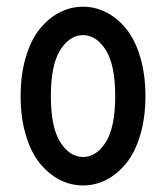

<svg xmlns="http://www.w3.org/2000/svg" viewBox="-20 -548 499 577"><path d="M299.8 -7.8Q266.6 9.3 229.5 9.3Q192.4 9.3 159.2 -7.8Q126 -24.9 99.6 -57.4Q73.2 -89.8 57.6 -142.1Q42 -194.3 42 -259.3Q42 -324.2 57.6 -376.5Q73.2 -428.7 99.6 -461.2Q126 -493.7 159.2 -510.7Q192.4 -527.8 229.5 -527.8Q266.6 -527.8 299.8 -510.7Q333 -493.7 359.4 -461.2Q385.7 -428.7 401.4 -376.5Q417 -324.2 417 -259.3Q417 -194.3 401.4 -142.1Q385.7 -89.8 359.4 -57.4Q333 -24.9 299.8 -7.8ZM161.1 -120.8Q189.5 -76.2 229.5 -76.2Q269.5 -76.2 297.9 -120.8Q326.2 -165.5 326.2 -259.3Q326.2 -353 297.9 -397.7Q269.5 -442.4 229.5 -442.4Q189.5 -442.4 161.1 -397.7Q132.8 -353 132.8 -259.3Q132.8 -165.5 161.1 -120.8Z"/></svg>

Font: Voltaire
Style: Regular
Weight: 400
Designer: Yvonne Schttler
Foundry: Yvonne Schttler
Version: Version 1.003